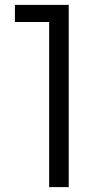

<svg xmlns="http://www.w3.org/2000/svg" viewBox="-20 -765 411 785"><path d="M181 -675H41V-745H261V0H181Z"/></svg>

Font: Eudoxus Sans
Style: Regular
Weight: 400
Designer: Stijn de Vries
Foundry: tokotype
Version: Version 2.005